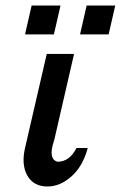

<svg xmlns="http://www.w3.org/2000/svg" viewBox="-20 -669 439 698"><path d="M71 -544 95 -649H200L176 -544ZM271 -544 295 -649H399L375 -544ZM71 -131 150 -473H248L249 -472L177 -159Q175 -157 175 -153L171 -139Q159 -89 189 -81Q233 -81 258 -131H299Q281 -64 239.5 -27.5Q198 9 153 9Q102 9 79.5 -30.5Q57 -70 71 -131Z"/></svg>

Font: Coval
Style: Italic
Weight: 400
Foundry: Context Ltd
Version: Version 001.000